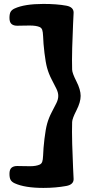

<svg xmlns="http://www.w3.org/2000/svg" viewBox="-20 -774 454 959"><path d="M215.3 -434.6Q208 -460.9 202.1 -509.5Q196.3 -558.1 195.3 -592.8Q194.3 -615.2 190.9 -624.8Q187.5 -634.3 178.7 -638.7Q161.6 -646.5 128.4 -646.5Q115.2 -646.5 94.5 -646Q73.7 -645.5 65.9 -645.5Q47.4 -645.5 37.4 -654.3Q27.3 -663.1 27.3 -684.6Q27.3 -705.6 33.4 -715.6Q39.6 -725.6 53.7 -731.9Q103 -754.4 196.8 -754.4Q263.7 -754.4 311.5 -745.6Q347.7 -738.8 347.7 -710.9Q347.7 -707 345 -653.8Q342.3 -600.6 340.6 -534.7Q338.9 -468.8 340.3 -425.8Q340.8 -408.7 361.8 -367.4Q382.8 -326.2 382.8 -294.9Q382.8 -263.7 361.8 -222.7Q340.8 -181.6 340.3 -164.6Q338.9 -121.6 340.6 -55.7Q342.3 10.3 345 63.5Q347.7 116.7 347.7 120.6Q347.7 147.9 311.5 154.8Q258.3 164.6 196.8 164.6Q104 164.6 53.7 141.6Q39.6 135.3 33.4 125.2Q27.3 115.2 27.3 94.2Q27.3 72.8 37.4 64Q47.4 55.2 65.9 55.2Q73.7 55.2 95.7 55.7Q117.7 56.2 130.9 56.2Q160.2 56.2 178.7 47.9Q187.5 43.5 190.9 34.2Q194.3 24.9 195.3 2.9Q196.3 -32.2 202.1 -80.8Q208 -129.4 215.3 -155.8Q223.6 -185.5 238 -212.9Q252.4 -240.2 261.7 -259Q271 -277.8 271 -294.9Q271 -312 261.7 -330.8Q252.4 -349.6 238 -377.2Q223.6 -404.8 215.3 -434.6Z"/></svg>

Font: Cooper* ExtraBold
Style: Regular
Weight: 800
Designer: Owen Earl
Foundry: indestructible type*
Version: Version 0.001